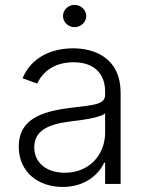

<svg xmlns="http://www.w3.org/2000/svg" viewBox="-20 -750 596 783"><path d="M235.8 12.4C326.7 12.4 382.1 -38 404.8 -86.3H408.7V0H471.9V-370.4C471.9 -516.7 361.9 -552.9 278.4 -552.9C195 -552.9 109 -519.9 72.1 -430.8L132.1 -409.1C152 -456 201.3 -496.1 280.2 -496.1C362.9 -496.1 408.7 -450.6 408.7 -376.1V-363.3C408.7 -322.1 357.6 -321.4 266 -310C142.8 -294.7 56.5 -260.3 56.5 -152.3C56.5 -47.2 136.7 12.4 235.8 12.4ZM244.3 -45.5C172.9 -45.5 119.7 -83.5 119.7 -149.5C119.7 -215.6 173.7 -243.3 266 -254.6C310.7 -259.9 390.3 -269.9 408.7 -288V-209.2C408.7 -119.7 345.2 -45.5 244.3 -45.5ZM284.1 -639.2C310 -639.2 331.7 -659.8 331.7 -684.7C331.7 -709.5 310 -730.1 284.1 -730.1C258.2 -730.1 236.9 -709.5 236.9 -684.7C236.9 -659.8 258.2 -639.2 284.1 -639.2Z"/></svg>

Font: Karasuma Gothic
Style: Light
Weight: 300
Designer: Rasmus Andersson / Ryoko Nishizuka
Foundry: rsms
Version: Version 1.00